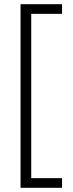

<svg xmlns="http://www.w3.org/2000/svg" viewBox="-20 -737 349 916"><path d="M276 159V113H129V-671H276V-717H78V159Z"/></svg>

Font: Noto Sans Arabic UI XCn Lt
Style: Regular
Weight: 300
Width: 2
Designer: Monotype Design Team, Nadine Chahine and Nizar Qandah
Foundry: Monotype Imaging Inc.
Version: Version 2.010